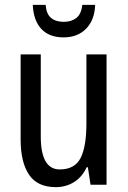

<svg xmlns="http://www.w3.org/2000/svg" viewBox="-20 -761 527 791"><path d="M419 -537V0H353L342 -72H337Q318 -31 284.5 -10.5Q251 10 210 10Q134 10 99.5 -41.5Q65 -93 65 -186V-537H148V-199Q148 -63 226 -63Q288 -63 312 -110Q336 -157 336 -253V-537ZM372 -741Q370 -679 335 -643Q300 -607 242 -607Q183 -607 150.5 -641.5Q118 -676 115 -741H168Q171 -703 190.5 -687Q210 -671 243 -671Q274 -671 294.5 -687Q315 -703 319 -741Z"/></svg>

Font: Avrile Sans Condensed
Style: Regular
Weight: 400
Width: 3
Designer: Monotype Design Team
Foundry: Monotype Imaging Inc.
Version: Version 2.001;September 10, 2019;FontCreator 11.5.0.2425 64-